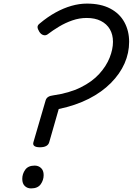

<svg xmlns="http://www.w3.org/2000/svg" viewBox="-20 -1035 739 1069"><path d="M202 -215Q181 -215 171.5 -222Q162 -229 166 -243L234 -476Q238 -489 248.5 -495.5Q259 -502 276 -504Q366 -517 429.5 -548.5Q493 -580 532.5 -623.5Q572 -667 590.5 -714Q609 -761 609 -802Q609 -843 591.5 -872.5Q574 -902 541.5 -918.5Q509 -935 463 -935Q422 -935 383 -921.5Q344 -908 309 -887Q274 -866 244 -843Q233 -836 220.5 -840Q208 -844 199 -858Q189 -874 189 -884.5Q189 -895 201 -904Q245 -941 289.5 -965.5Q334 -990 378 -1002.5Q422 -1015 464 -1015Q541 -1015 593.5 -987.5Q646 -960 672.5 -911.5Q699 -863 699 -802Q699 -740 673.5 -682Q648 -624 597.5 -573Q547 -522 474.5 -485Q402 -448 307 -428L254 -243Q250 -229 237 -222Q224 -215 202 -215ZM153 14Q132 14 118 0.5Q104 -13 104 -39Q104 -67 120.5 -90Q137 -113 173 -113Q194 -113 208.5 -99.5Q223 -86 223 -60Q223 -32 206.5 -9Q190 14 153 14Z"/></svg>

Font: Playwrite AU NSW
Style: Regular
Weight: 400
Designer: Veronika Burian, José Scaglione
Foundry: TypeTogether
Version: Version 1.002